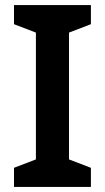

<svg xmlns="http://www.w3.org/2000/svg" viewBox="-20 -734 412 754"><path d="M337 0V-75L251 -108V-606L337 -639V-714H35V-639L121 -606V-108L35 -75V0Z"/></svg>

Font: Noto Sans Thaana SemiBold
Style: Regular
Weight: 600
Designer: David Williams
Foundry: Google Inc.
Version: Version 3.001